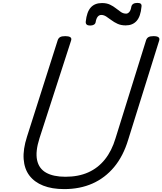

<svg xmlns="http://www.w3.org/2000/svg" viewBox="-20 -1284 1118 1323"><path d="M422 19Q338 19 277.5 -5Q217 -29 182.5 -74.5Q148 -120 143 -187.5Q138 -255 166 -342L378 -1008Q383 -1022 394.5 -1028.5Q406 -1035 430 -1035Q453 -1035 464 -1028Q475 -1021 470 -1005L252 -331Q223 -240 235.5 -181Q248 -122 298 -94Q348 -66 431 -66Q520 -66 587.5 -96Q655 -126 702.5 -185Q750 -244 776 -331L987 -1008Q992 -1022 1003.5 -1028.5Q1015 -1035 1038 -1035Q1086 -1035 1077 -1005L863 -320Q829 -208 766.5 -133Q704 -58 617.5 -19.5Q531 19 422 19ZM601 -1108Q568 -1108 571 -1136Q578 -1202 605.5 -1232.5Q633 -1263 683 -1263Q715 -1263 738 -1252Q761 -1241 779 -1226.5Q797 -1212 813.5 -1201Q830 -1190 849 -1190Q861 -1190 871 -1201.5Q881 -1213 885 -1238Q891 -1264 927 -1264Q944 -1264 950.5 -1257.5Q957 -1251 955 -1238Q949 -1171 921.5 -1140Q894 -1109 846 -1109Q814 -1109 790 -1120Q766 -1131 747 -1145.5Q728 -1160 711.5 -1170.5Q695 -1181 678 -1181Q663 -1181 653 -1168.5Q643 -1156 639 -1131Q637 -1120 627 -1114Q617 -1108 601 -1108Z"/></svg>

Font: Playwrite CO
Style: Regular
Weight: 400
Designer: Veronika Burian, José Scaglione
Foundry: TypeTogether
Version: Version 1.000